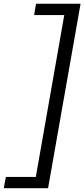

<svg xmlns="http://www.w3.org/2000/svg" viewBox="-83 -802 447 1018"><path d="M171.9 195.8H-63L-51.8 136.2H106.9L257.8 -722.2H98.1L107.9 -782.2H344.2Z"/></svg>

Font: Creato Display
Style: Italic
Weight: 400
Italic angle: -10°
Version: Version 1.000